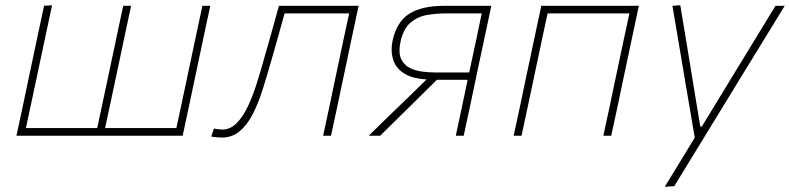

<svg xmlns="http://www.w3.org/2000/svg" viewBox="-20 -516 3004 730"><path d="M42.5 0Q54.5 -56.5 66 -109Q77 -161 89.5 -221L100 -270.5Q113 -332 124.2 -385Q135.5 -438 147.5 -494L178 -496Q166 -439.5 154.5 -386Q143 -332 130 -270.5L119.5 -221Q108 -167.5 98.5 -122.5Q89 -77.5 78.5 -29H349.5Q360 -77.5 369.5 -122.5Q379 -167.5 390.5 -221L401 -270.5Q414 -332 425.2 -385Q436.5 -438 448.5 -494H478.5Q466.5 -438 455.2 -385Q444 -332 431 -270.5L420.5 -221Q409 -167 399.5 -122Q390 -77 379.5 -29H650.5Q661 -77 670.5 -122Q680 -167 691.5 -221L702 -270.5Q715 -332 726.2 -385Q737.5 -438 749.5 -494H779.5Q767.5 -438 756.2 -385Q745 -332 732 -270.5L721.5 -221Q709 -161 697.8 -108.8Q686.5 -56.5 674.5 0Z M823 7Q816.5 7 804 6Q791.5 5 783 3L793.5 -27.5Q801.5 -25.5 810.5 -24.5Q819.5 -23.5 824.5 -23.5Q855.5 -23.5 879.2 -47.2Q903 -71 921.8 -110.2Q940.5 -149.5 955.5 -196.8Q970.5 -244 983.5 -291Q998 -341.5 1012.5 -393Q1026.5 -444.5 1040.5 -494H1343.5Q1331.5 -438 1320.2 -385Q1309 -332 1296 -270.5L1285.5 -221Q1273 -161 1262 -109Q1250.5 -56.5 1238.5 0H1208.5Q1220.5 -56.5 1232 -109Q1243 -161 1255.5 -221L1266 -270.5Q1277.5 -325.5 1287.2 -371Q1297 -416.5 1307.5 -465H1062Q1049.5 -419.5 1037 -375Q1024 -330 1010.5 -282Q994.5 -225.5 978 -173.8Q961.5 -122 940.5 -81.2Q919.5 -40.5 891 -16.8Q862.5 7 823 7Z M1382 0Q1425.5 -42.5 1454.5 -71Q1491 -106 1526 -140L1602 -214Q1544.5 -217.5 1513.8 -238.5Q1483 -259.5 1474 -292Q1469 -309.5 1469 -328.5Q1469 -344 1472.5 -361Q1488 -432.5 1535.2 -463.2Q1582.5 -494 1672 -494H1848Q1836 -438 1825 -385Q1813.5 -332 1800.5 -271L1790 -221Q1777.5 -161 1766.5 -109Q1755 -56.5 1743 0H1713Q1724.5 -53.5 1735 -103.2Q1745.5 -153 1757.5 -210L1758 -212.5H1641L1567 -139.5Q1532 -105 1496.5 -70Q1460.5 -34.5 1425.5 0ZM1635.5 -240.5H1764L1770.5 -271.5Q1782 -324.5 1792 -371Q1801.5 -417.5 1811.5 -465H1672.5Q1640 -465 1604.8 -459.2Q1569.5 -453.5 1541.5 -430.5Q1513.5 -407.5 1502.5 -356Q1499 -338.5 1499 -324Q1499 -305.5 1505 -292Q1516 -268.5 1538.5 -257.5Q1561 -246.5 1587.5 -243.5Q1614 -240.5 1635.5 -240.5Z M1933 0Q1945 -56.5 1956.5 -109Q1967.5 -161 1980 -221L1990.5 -270.5Q2003.5 -332 2014.8 -385Q2026 -438 2038 -494H2409Q2397 -438 2385.8 -385Q2374.5 -332 2361.5 -270.5L2351 -221Q2338.5 -161 2327.5 -109Q2316 -56.5 2304 0H2274Q2286 -56.5 2297.5 -109Q2308.5 -161 2321 -221L2331.5 -270.5Q2343 -325.5 2352.8 -371Q2362.5 -416.5 2373 -465H2062Q2051.5 -416.5 2041.8 -371Q2032 -325.5 2020.5 -270.5L2010 -221Q1997.5 -161 1986.2 -108.8Q1975 -56.5 1963 0Z M2507.5 194Q2535.5 148 2564.5 101Q2593.5 53.5 2621.5 7.5Q2613.5 -40.5 2605 -90Q2596.5 -139.5 2588.5 -187L2573.5 -276Q2564.5 -329.5 2555 -385.5Q2545.5 -441 2536.5 -494L2566.5 -496Q2578.5 -423.5 2590 -355Q2601 -286.5 2613 -214L2642.5 -35H2648.5L2758.5 -215.5Q2802 -287 2844 -355.5Q2886 -424 2928.5 -494H2963.5Q2939 -454 2916.5 -417Q2893.5 -379.5 2866 -335Q2838.5 -290 2800.5 -228L2715.5 -89Q2657 6.5 2616.8 72.2Q2576.5 138 2543.5 192Z"/></svg>

Font: Heraclito Thin
Style: Italic
Weight: 100
Italic angle: -12°
Designer: Kostas Bartsokas (font) & Cristiano Sobral (main changes)
Foundry: Kostas Bartsokas (font) & Cristiano Sobral (main changes)
Version: Version 1.00;July 8, 2020;FontCreator 13.0.0.2655 64-bit